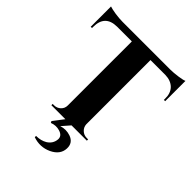

<svg xmlns="http://www.w3.org/2000/svg" viewBox="-228 -737 1056 1056"><g transform="rotate(45 299.5 -209.0)"><path d="M484 -601Q511 -601 546 -606Q579 -611 589 -616V-458H579V-467Q580 -510 556 -535Q531 -560 488 -561H372V-62Q373 -40 389 -25Q405 -10 427 -10H438V0H319L278 47Q313 35 349 47Q393 62 391 108Q389 158 334 184Q280 209 222 189V179Q259 179 286 163Q318 143 321 107Q323 78 289 68Q259 59 229 71L224 61L271 0H162V-10H172Q195 -10 211 -25Q227 -40 227 -63V-561H112Q20 -560 20 -467V-458H10V-616Q24 -611 55 -606Q89 -601 115 -601Z"/></g></svg>

Font: Cinzel Bold(RUS BY LYAJKA)
Style: Regular
Weight: 700
Designer: Natanael Gama
Version: Version 1.001;PS 001.001;hotconv 1.0.56;makeotf.lib2.0.21325